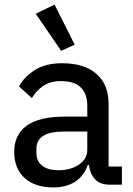

<svg xmlns="http://www.w3.org/2000/svg" viewBox="-20 -806 581 838"><path d="M459 0Q416 0 394.5 -24Q373 -48 368 -86H363Q347 -38 308 -13Q269 12 213 12Q132 12 87 -29.5Q42 -71 42 -143Q42 -218 96.5 -257.5Q151 -297 263 -297H361V-344Q361 -396 333 -424Q305 -452 246 -452Q200 -452 169.5 -431.5Q139 -411 119 -378L63 -429Q86 -471 132.5 -500.5Q179 -530 251 -530Q348 -530 401 -483.5Q454 -437 454 -352V-79H512V0ZM234 -63Q289 -63 325 -88Q361 -113 361 -152V-232H262Q198 -232 168.5 -213Q139 -194 139 -158V-138Q139 -102 164.5 -82.5Q190 -63 234 -63ZM136 -746 218 -786 306 -611 247 -584Z"/></svg>

Font: IBM Plex Sans Thai Looped Text
Style: Regular
Weight: 450
Designer: Mike Abbink, Paul van der Laan, Pieter van Rosmalen, Ben Mitchell, Mark Frömberg
Foundry: Bold Monday
Version: Version 1.1